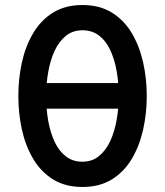

<svg xmlns="http://www.w3.org/2000/svg" viewBox="-20 -732 656 764"><path d="M308 12Q239.5 12 191 -18.2Q142.5 -48.5 112 -100Q81.5 -151.5 67.2 -216.2Q53 -281 53 -350Q53 -419 67.2 -483.8Q81.5 -548.5 112 -600Q142.5 -651.5 191 -681.8Q239.5 -712 308 -712Q376.5 -712 425.2 -681.8Q474 -651.5 504.5 -600Q535 -548.5 549.5 -483.8Q564 -419 564 -350Q564 -281 549.5 -216.2Q535 -151.5 504.5 -100Q474 -48.5 425.2 -18.2Q376.5 12 308 12ZM308 -88.5Q346.5 -88.5 374 -111Q401.5 -133.5 418.8 -171Q436 -208.5 444.2 -255.2Q452.5 -302 452.5 -350Q452.5 -402 444.2 -448.8Q436 -495.5 419 -532.2Q402 -569 374.5 -590.2Q347 -611.5 308 -611.5Q269.5 -611.5 242 -589.2Q214.5 -567 197.2 -529.5Q180 -492 171.8 -445.2Q163.5 -398.5 163.5 -350Q163.5 -298.5 171.8 -251.8Q180 -205 197.2 -168Q214.5 -131 242 -109.8Q269.5 -88.5 308 -88.5ZM94 -299.5V-401.5H521.5V-299.5Z"/></svg>

Font: Overpass Mono SemiBold
Style: Regular
Weight: 600
Monospace: yes
Designer: Delve Withrington, Dave Bailey
Foundry: Delve Fonts LLC
Version: Version 4.000